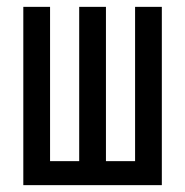

<svg xmlns="http://www.w3.org/2000/svg" viewBox="-20 -540 540 560"><path d="M48 0V-520H126V-70H211V-520H289V-70H374V-520H452V0Z"/></svg>

Font: Iosevka MaddieWtf
Style: Regular
Weight: 400
Monospace: yes
Designer: Belleve Invis
Foundry: Belleve Invis
Version: Version 31.3.0; ttfautohint (v1.8.3)